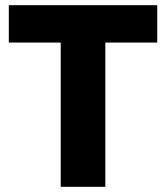

<svg xmlns="http://www.w3.org/2000/svg" viewBox="-20 -720 640 740"><path d="M214 0V-556H14V-700H586V-556H386V0Z"/></svg>

Font: Red Hat Mono
Style: Regular
Weight: 300
Monospace: yes
Designer: Pentagram, MCKL
Foundry: Pentagram, MCKL
Version: Version 1.023